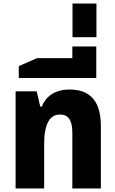

<svg xmlns="http://www.w3.org/2000/svg" viewBox="-20 -1063 650 1083"><path d="M68 0H229V-251C229 -363 261 -417 317 -417C363 -417 388 -389 388 -315V0H549V-350C549 -490 492 -558 371 -558C287 -558 237 -516 216 -462H207L187 -548H68Z M86 -623H523V-801H388V-735H189L86 -690Z M389 -853H524V-1043H389Z"/></svg>

Font: Noto Sans Thai SemCond ExtBd
Style: Regular
Weight: 800
Width: 4
Designer: Monotype Design Team
Foundry: Monotype Imaging Inc.
Version: Version 2.002